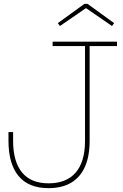

<svg xmlns="http://www.w3.org/2000/svg" viewBox="-20 -968 637 996"><path d="M232 8Q128 8 76 -55.2Q24 -118.5 24 -237V-283H48V-237Q48 -130 94.2 -73.5Q140.5 -17 232 -17Q324.5 -17 372.8 -73Q421 -129 421 -237V-729H253V-752H587V-729H445V-237Q445 -158.5 421 -103.8Q397 -49 349.5 -20.5Q302 8 232 8ZM434 -948 572 -848 561 -833 426 -926 291 -833 280 -848 418 -948Z"/></svg>

Font: Hepta Slab ExtraLight ExtraLight
Style: Regular
Weight: 250
Version: Version 1.102